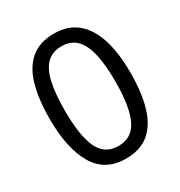

<svg xmlns="http://www.w3.org/2000/svg" viewBox="-173 -846 918 977"><g transform="rotate(-30 286.0 -357.5)"><path d="M523 -358Q523 -243 499 -160.5Q475 -78 423 -34Q371 10 285 10Q164 10 106.5 -87.5Q49 -185 49 -358Q49 -474 72.5 -556Q96 -638 148 -681.5Q200 -725 285 -725Q365 -725 418 -681.5Q471 -638 497 -556Q523 -474 523 -358ZM137 -358Q137 -211 170.5 -138Q204 -65 285 -65Q365 -65 399.5 -137.5Q434 -210 434 -358Q434 -456 419 -520.5Q404 -585 371.5 -617.5Q339 -650 285 -650Q231 -650 198.5 -617.5Q166 -585 151.5 -520.5Q137 -456 137 -358Z"/></g></svg>

Font: Noto Sans Cherokee
Style: Regular
Weight: 400
Designer: Monotype Design Team
Foundry: Monotype Imaging Inc.
Version: Version 2.001